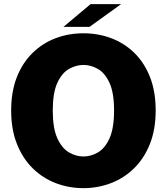

<svg xmlns="http://www.w3.org/2000/svg" viewBox="-20 -914 822 946"><path d="M391 13Q319.5 13 255.2 -11.5Q191 -36 141.5 -84.5Q92 -133 63.5 -204.5Q35 -276 35 -369.5Q35 -463.5 63.2 -534.5Q91.5 -605.5 140.8 -653.5Q190 -701.5 254.2 -725.8Q318.5 -750 391 -750Q463.5 -750 528 -725.8Q592.5 -701.5 641.8 -653.5Q691 -605.5 719 -534.5Q747 -463.5 747 -369.5Q747 -276 718.5 -204.5Q690 -133 640.2 -84.5Q590.5 -36 526.2 -11.5Q462 13 391 13ZM391 -143Q428 -143 462.8 -163.2Q497.5 -183.5 519.8 -233Q542 -282.5 542 -369.5Q542 -457 519.5 -505.8Q497 -554.5 462.5 -574.2Q428 -594 391 -594Q354.5 -594 319.8 -574.2Q285 -554.5 262.5 -505.8Q240 -457 240 -369.5Q240 -282 262.5 -232.8Q285 -183.5 319.8 -163.2Q354.5 -143 391 -143ZM292.5 -781.5 426 -893.5H576.5L421 -781.5Z"/></svg>

Font: Epilogue Black
Style: Regular
Weight: 900
Designer: Tyler Finck
Foundry: Etcetera Type Co
Version: Version 2.111; ttfautohint (v1.8.3)